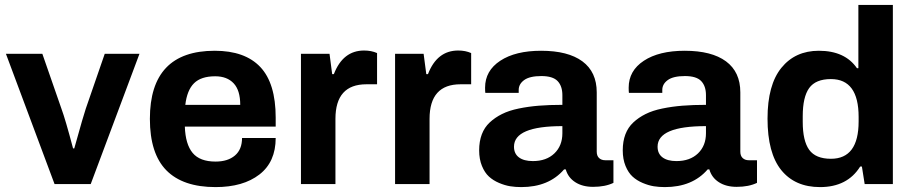

<svg xmlns="http://www.w3.org/2000/svg" viewBox="-20 -743 3688 775"><path d="M200.2 0 3.9 -525.9H150.9L228 -304.2Q244.1 -260.7 274.9 -144H279.8Q318.8 -283.7 326.2 -304.2L402.8 -525.9H543L346.2 0Z M850.1 12.2Q718.3 12.2 651.6 -55.4Q585 -123 585 -263.2Q585 -538.1 846.7 -538.1Q968.8 -538.1 1030.8 -472.4Q1092.8 -406.7 1092.8 -268.1V-231.9H726.1Q728.5 -160.6 757.6 -125.7Q786.6 -90.8 850.1 -90.8Q899.4 -90.8 928.2 -115.2Q957 -139.6 957 -186H1092.8Q1092.8 -89.4 1027.1 -38.6Q961.4 12.2 850.1 12.2ZM728 -319.8H949.7Q949.7 -378.4 923.1 -406.7Q896.5 -435.1 848.6 -435.1Q791.5 -435.1 763.2 -407Q734.9 -378.9 728 -319.8Z M1194.8 0V-525.9H1310.1L1320.8 -443.8H1327.6Q1364.3 -539.1 1449.7 -539.1Q1479 -539.1 1502 -528.8V-402.8H1459Q1334 -402.8 1334 -263.2V0Z M1574.7 0V-525.9H1689.9L1700.7 -443.8H1707.5Q1744.1 -539.1 1829.6 -539.1Q1858.9 -539.1 1881.8 -528.8V-402.8H1838.9Q1713.9 -402.8 1713.9 -263.2V0Z M2084 12.2Q2060.5 12.2 2039.3 8.8Q2018.1 5.4 1994.4 -4.6Q1970.7 -14.6 1953.6 -30.3Q1936.5 -45.9 1925.3 -73.2Q1914.1 -100.6 1914.1 -136.2Q1914.1 -172.4 1924.8 -200.7Q1935.5 -229 1956.8 -248.8Q1978 -268.6 2006.3 -282.7Q2034.7 -296.9 2073.7 -304.9Q2112.8 -313 2155.3 -316.4Q2197.8 -319.8 2250 -319.8V-358.9Q2250 -395.5 2230.7 -415.8Q2211.4 -436 2165 -436Q2118.2 -436 2095.9 -419.9Q2073.7 -403.8 2073.7 -379.9V-368.2H1939Q1938 -374 1938 -389.2Q1938 -457.5 1999.3 -497.8Q2060.5 -538.1 2164.1 -538.1Q2272.9 -538.1 2330.8 -495.4Q2388.7 -452.6 2388.7 -370.1V-130.9Q2388.7 -113.8 2398.2 -105Q2407.7 -96.2 2422.9 -96.2H2456.1V-4.9Q2422.9 11.2 2374 11.2Q2331.1 11.2 2302 -7.6Q2272.9 -26.4 2263.7 -59.1H2256.8Q2195.3 12.2 2084 12.2ZM2130.9 -92.8Q2185.5 -92.8 2217.8 -123.8Q2250 -154.8 2250 -205.1V-233.9Q2054.7 -233.9 2054.7 -150.9Q2054.7 -122.6 2074.7 -107.7Q2094.7 -92.8 2130.9 -92.8Z M2663.6 12.2Q2640.1 12.2 2618.9 8.8Q2597.7 5.4 2574 -4.6Q2550.3 -14.6 2533.2 -30.3Q2516.1 -45.9 2504.9 -73.2Q2493.7 -100.6 2493.7 -136.2Q2493.7 -172.4 2504.4 -200.7Q2515.1 -229 2536.4 -248.8Q2557.6 -268.6 2585.9 -282.7Q2614.3 -296.9 2653.3 -304.9Q2692.4 -313 2734.9 -316.4Q2777.3 -319.8 2829.6 -319.8V-358.9Q2829.6 -395.5 2810.3 -415.8Q2791 -436 2744.6 -436Q2697.8 -436 2675.5 -419.9Q2653.3 -403.8 2653.3 -379.9V-368.2H2518.6Q2517.6 -374 2517.6 -389.2Q2517.6 -457.5 2578.9 -497.8Q2640.1 -538.1 2743.7 -538.1Q2852.5 -538.1 2910.4 -495.4Q2968.3 -452.6 2968.3 -370.1V-130.9Q2968.3 -113.8 2977.8 -105Q2987.3 -96.2 3002.4 -96.2H3035.6V-4.9Q3002.4 11.2 2953.6 11.2Q2910.6 11.2 2881.6 -7.6Q2852.5 -26.4 2843.3 -59.1H2836.4Q2774.9 12.2 2663.6 12.2ZM2710.4 -92.8Q2765.1 -92.8 2797.4 -123.8Q2829.6 -154.8 2829.6 -205.1V-233.9Q2634.3 -233.9 2634.3 -150.9Q2634.3 -122.6 2654.3 -107.7Q2674.3 -92.8 2710.4 -92.8Z M3290 12.2Q3189 12.2 3133.5 -56.4Q3078.1 -125 3078.1 -264.2Q3078.1 -400.4 3134 -469.2Q3189.9 -538.1 3285.2 -538.1Q3390.6 -538.1 3439 -467.8H3444.8V-723.1H3584V0H3470.2L3459 -70.8H3452.1Q3400.4 12.2 3290 12.2ZM3334 -102.1Q3445.8 -102.1 3445.8 -252.9V-271Q3445.8 -423.8 3334 -423.8Q3272.5 -423.8 3246.3 -387.7Q3220.2 -351.6 3220.2 -273.9V-251Q3220.2 -174.3 3246.3 -138.2Q3272.5 -102.1 3334 -102.1Z"/></svg>

Font: Archivo
Style: Bold
Weight: 700
Designer: Hector Gatti
Foundry: Omnibus-Type
Version: Version 2.001